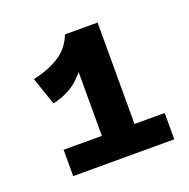

<svg xmlns="http://www.w3.org/2000/svg" viewBox="-77 -859 507 514"><g transform="rotate(-20 176.0 -602.0)"><path d="M66 -621 39 -700Q79 -708 111.5 -727.5Q144 -747 158 -784L191 -730Q173 -690 143 -660.5Q113 -631 66 -621ZM49 -420V-495H337V-420ZM158 -453V-784H251V-453Z"/></g></svg>

Font: BioRhyme SemiExpanded
Style: Bold
Weight: 700
Width: 6
Designer: Aoife Mooney
Foundry: Aoife Mooney Type
Version: Version 1.600;gftools[0.9.33]